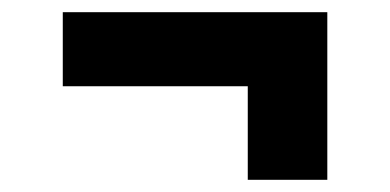

<svg xmlns="http://www.w3.org/2000/svg" viewBox="-20 -399 640 315"><path d="M517 -379V-104H386.5V-257.5H83V-379Z"/></svg>

Font: Fira Code Light
Style: Bold
Weight: 700
Monospace: yes
Version: Version 5.002